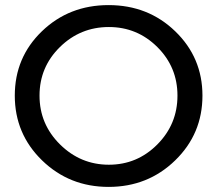

<svg xmlns="http://www.w3.org/2000/svg" viewBox="-20 -726 852 753"><path d="M774 -351Q774 -201 667 -97Q560 7 406 7Q252 7 145 -97Q38 -201 38 -351Q38 -501 144.5 -603.5Q251 -706 406 -706Q561 -706 667.5 -603Q774 -500 774 -351ZM407 -620Q295 -620 215 -541.5Q135 -463 135 -351Q135 -239 215.5 -159.5Q296 -80 407 -80Q518 -80 597 -159.5Q676 -239 676 -351Q676 -463 597 -541.5Q518 -620 407 -620Z"/></svg>

Font: Montserrat arm
Style: Regular
Weight: 400
Designer: Julieta Ulanovsky
Foundry: Julieta Ulanovsky
Version: Version 6.000;PS 006.000;hotconv 1.0.88;makeotf.lib2.5.64775